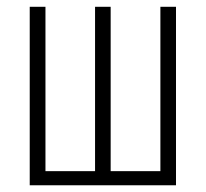

<svg xmlns="http://www.w3.org/2000/svg" viewBox="-20 -551 612 571"><path d="M503.4 -530.8V0H68.4V-530.8H115.2V-42H262.7V-530.8H309.1V-42H457V-530.8Z"/></svg>

Font: Open Sans Condensed Light
Style: Regular
Weight: 300
Width: 3
Designer: Monotype Design Team
Foundry: Monotype Imaging Inc.
Version: Version 3.003; ttfautohint (v1.8.4)